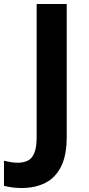

<svg xmlns="http://www.w3.org/2000/svg" viewBox="-94 -734 445 964"><path d="M15 210Q-14 210 -36 206.5Q-58 203 -74 199V73Q-58 77 -40.5 80Q-23 83 -3 83Q23 83 44.5 73Q66 63 78 35Q90 7 90 -45V-714H241V-46Q241 46 212.5 102.5Q184 159 133 184.5Q82 210 15 210Z"/></svg>

Font: Noto Sans Bamum
Style: Bold
Weight: 700
Designer: Monotype Design Team
Foundry: Monotype Imaging Inc.
Version: Version 2.002; ttfautohint (v1.8.4.7-5d5b)